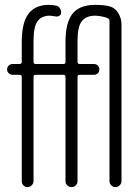

<svg xmlns="http://www.w3.org/2000/svg" viewBox="-20 -760 540 780"><path d="M31.2 -456.1Q22.5 -456.1 15.6 -462.4Q8.8 -468.8 8.8 -478Q8.8 -487.3 15.6 -493.7Q22.5 -500 31.2 -500H59.6Q67.4 -500 68.4 -507.8V-589.8Q68.4 -668 95.7 -704.1Q123 -740.2 178.7 -740.2Q193.4 -740.2 207 -737.3Q216.8 -736.3 222.7 -727.5Q228.5 -718.8 228.5 -709Q228.5 -701.2 221.7 -696.3Q214.8 -691.4 206.1 -693.4Q184.6 -696.3 182.6 -696.3Q149.4 -696.3 132.8 -674.3Q116.2 -652.3 116.2 -592.8V-508.8Q116.2 -500 125 -500H238.3Q246.1 -500 246.1 -508.8V-589.8Q246.1 -668.9 274.9 -704.6Q303.7 -740.2 366.2 -740.2Q399.4 -740.2 419.9 -735.4Q445.3 -730.5 459.5 -708.5Q473.6 -686.5 473.6 -660.2V-24.4Q473.6 -14.6 466.3 -7.3Q459 0 449.2 0Q439.5 0 432.1 -6.8Q424.8 -13.7 424.8 -24.4V-675.8Q424.8 -683.6 417 -686.5Q393.6 -695.3 367.2 -696.3Q330.1 -696.3 312.5 -674.3Q294.9 -652.3 294.9 -592.8V-508.8Q294.9 -500 303.7 -500H362.3Q371.1 -500 377.4 -493.7Q383.8 -487.3 383.8 -478Q383.8 -468.8 377.4 -462.4Q371.1 -456.1 362.3 -456.1H303.7Q294.9 -456.1 294.9 -447.3V-24.4Q294.9 -14.6 288.1 -7.3Q281.2 0 271 0Q260.7 0 253.4 -6.8Q246.1 -13.7 246.1 -24.4V-447.3Q246.1 -456.1 238.3 -456.1H125Q116.2 -456.1 116.2 -447.3V-24.4Q116.2 -14.6 108.9 -7.3Q101.6 0 91.8 0Q82 0 75.2 -6.8Q68.4 -13.7 68.4 -24.4V-448.2Q68.4 -456.1 59.6 -456.1Z"/></svg>

Font: Rounded Mgen+ 1m light
Style: Regular
Weight: 200
Designer: [Source Han Sans]
Ryoko NISHIZUKA  (kana & ideographs); Paul D. Hunt (Latin, Greek & Cyrillic); Wenlong ZHANG  (bopomofo
Version: Version 1.059.20150602